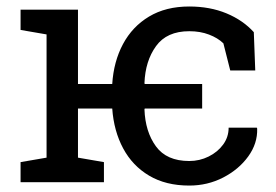

<svg xmlns="http://www.w3.org/2000/svg" viewBox="-20 -558 844 588"><path d="M559.6 10.3Q487.8 10.3 436.8 -20Q385.7 -50.3 357.2 -103.5Q328.6 -156.7 323.7 -225.6H218.8V-75.2L298.3 -61.5V0H43V-61.5L122.6 -75.2V-452.6L43 -466.3V-528.3H218.8V-300.8H323.7Q328.1 -369.6 356.7 -423.1Q385.3 -476.6 436.5 -507.3Q487.8 -538.1 559.6 -538.1Q623 -538.1 673.6 -517.1Q724.1 -496.1 757.3 -459.5L761.7 -342.3H685.1L664.1 -425.3Q647 -441.9 620.1 -452.1Q593.3 -462.4 559.6 -462.4Q490.7 -462.4 457.8 -416.7Q424.8 -371.1 422.4 -303.2L423.3 -300.8H599.1V-225.6H423.3L422.4 -223.1Q424.8 -154.8 457.5 -109.9Q490.2 -64.9 559.6 -64.9Q591.3 -64.9 618.9 -78.6Q646.5 -92.3 663.3 -115.2Q680.2 -138.2 680.2 -167H766.6L767.6 -164.1Q769 -118.7 740.2 -78.9Q711.4 -39.1 663.6 -14.4Q615.7 10.3 559.6 10.3Z"/></svg>

Font: Roboto Slab
Style: Regular
Weight: 400
Designer: Google
Version: Version 2.000; ttfautohint (v1.8.1.43-b0c9)